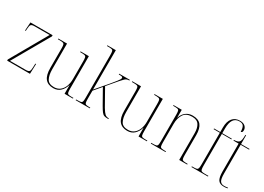

<svg xmlns="http://www.w3.org/2000/svg" viewBox="-12 -1532 3166 2302"><g transform="rotate(30 1570.5 -381.0)"><path d="M62 0V-16L350 -521H142Q103 -521 92 -507Q81 -493 79 -452L77 -420H67L75 -536H382V-520L93 -15H310Q349 -15 359.5 -29Q370 -43 371 -85L373 -138H383L378 0Z M704 10Q630 10 592 -36.5Q554 -83 554 -184V-452Q554 -487 549.5 -502.5Q545 -518 529.5 -522Q514 -526 479 -526H461V-536H582V-182Q582 -98 608 -51.5Q634 -5 705 -5Q755 -5 788.5 -31.5Q822 -58 839 -102.5Q856 -147 856 -202V-446Q856 -484 852 -500.5Q848 -517 832.5 -521.5Q817 -526 781 -526H769V-536H884V-87Q884 -51 888 -34.5Q892 -18 906.5 -14Q921 -10 952 -10H973V0H857V-118H855Q839 -62 801 -26Q763 10 704 10Z M1011 0V-10H1027Q1061 -10 1076.5 -14Q1092 -18 1096 -34Q1100 -50 1100 -85V-673Q1100 -709 1096 -725.5Q1092 -742 1077.5 -746Q1063 -750 1033 -750H1011V-760H1128V-374Q1128 -338 1128 -295.5Q1128 -253 1127 -214L1265 -375Q1305 -423 1325.5 -449Q1346 -475 1352.5 -487Q1359 -499 1359 -507Q1359 -519 1347 -522.5Q1335 -526 1304 -526V-536H1451V-526Q1433 -526 1419.5 -522Q1406 -518 1390.5 -504Q1375 -490 1349 -460L1232 -322L1360 -95Q1390 -45 1410 -27.5Q1430 -10 1459 -10H1464V0H1453Q1423 0 1404.5 -6.5Q1386 -13 1368.5 -35.5Q1351 -58 1323 -107L1214 -300L1128 -199V-85Q1128 -50 1132 -34Q1136 -18 1151 -14Q1166 -10 1200 -10H1207V0Z M1728 10Q1654 10 1616 -36.5Q1578 -83 1578 -184V-452Q1578 -487 1573.5 -502.5Q1569 -518 1553.5 -522Q1538 -526 1503 -526H1485V-536H1606V-182Q1606 -98 1632 -51.5Q1658 -5 1729 -5Q1779 -5 1812.5 -31.5Q1846 -58 1863 -102.5Q1880 -147 1880 -202V-446Q1880 -484 1876 -500.5Q1872 -517 1856.5 -521.5Q1841 -526 1805 -526H1793V-536H1908V-87Q1908 -51 1912 -34.5Q1916 -18 1930.5 -14Q1945 -10 1976 -10H1997V0H1881V-118H1879Q1863 -62 1825 -26Q1787 10 1728 10Z M2051 0V-10H2069Q2103 -10 2118.5 -14Q2134 -18 2138 -34Q2142 -50 2142 -85V-452Q2142 -486 2138 -502Q2134 -518 2119.5 -522Q2105 -526 2075 -526H2056V-536H2170V-428H2172Q2188 -481 2227 -511.5Q2266 -542 2321 -542Q2400 -542 2436 -497Q2472 -452 2472 -359V-85Q2472 -50 2476 -34Q2480 -18 2495.5 -14Q2511 -10 2544 -10H2555V0H2444V-371Q2444 -442 2416.5 -484.5Q2389 -527 2321 -527Q2240 -527 2205 -474.5Q2170 -422 2170 -340V-85Q2170 -50 2174 -34Q2178 -18 2193.5 -14Q2209 -10 2243 -10H2255V0Z M2614 0V-10H2640Q2668 -10 2681.5 -14.5Q2695 -19 2699 -36Q2703 -53 2703 -90V-526H2617V-536H2703V-599Q2703 -682 2739.5 -727Q2776 -772 2842 -772Q2890 -772 2914 -749Q2938 -726 2938 -697Q2938 -675 2930 -668Q2922 -661 2914 -661Q2914 -707 2899.5 -734.5Q2885 -762 2840 -762Q2731 -762 2731 -601V-536H2863V-526H2731V-90Q2731 -53 2735 -36Q2739 -19 2752.5 -14.5Q2766 -10 2794 -10H2842V0Z M3065 10Q3010 10 2986.5 -23.5Q2963 -57 2963 -141V-526H2892V-536Q2943 -537 2960 -555Q2974 -569 2977.5 -594.5Q2981 -620 2981 -657H2991V-536H3108V-526H2991V-129Q2991 -54 3008.5 -27Q3026 0 3064 0Q3078 0 3089.5 -1Q3101 -2 3117 -5V5Q3103 8 3090 9Q3077 10 3065 10Z"/></g></svg>

Font: Noto Serif Display SemiCondensed Thin
Style: Regular
Weight: 100
Width: 4
Designer: Monotype Design Team
Foundry: Monotype Imaging Inc.
Version: Version 2.009